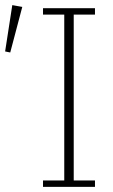

<svg xmlns="http://www.w3.org/2000/svg" viewBox="-32 -730 442 750"><path d="M136 -25H219V-673H136V-698H339V-673H256V-25H339V0H136ZM-12 -529 16 -710 55 -703 8 -525Z"/></svg>

Font: IBM Plex Serif ExtLt
Style: Regular
Weight: 200
Designer: Mike Abbink, Paul van der Laan, Pieter van Rosmalen
Foundry: Bold Monday
Version: Version 3.001